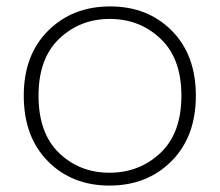

<svg xmlns="http://www.w3.org/2000/svg" viewBox="-20 -570 685 598"><path d="M590 -272Q590 -144 514 -68Q438 8 321 8Q204 8 129 -68Q54 -144 54 -272Q54 -399 130 -474.5Q206 -550 323 -550Q440 -550 515 -474.5Q590 -399 590 -272ZM100 -272Q100 -155 164 -93.5Q228 -32 321 -32Q414 -32 479.5 -93.5Q545 -155 545 -272Q545 -388 480 -449.5Q415 -511 322 -511Q229 -511 164.5 -449.5Q100 -388 100 -272Z"/></svg>

Font: Poppins ExtraLight
Style: Regular
Weight: 275
Designer: Ninad Kale (Devanagari), Jonny Pinhorn (Latin)
Foundry: Indian Type Foundry
Version: Version 3.200;PS 1.000;hotconv 16.6.54;makeotf.lib2.5.65590